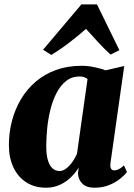

<svg xmlns="http://www.w3.org/2000/svg" viewBox="-20 -844 611 874"><path d="M483 -102.5Q480.5 -83.5 485.5 -76Q490.5 -68.5 500.5 -68.5Q509 -68.5 519.5 -73.2Q530 -78 544.5 -91L558 -60.5Q548 -47.5 527.5 -30.8Q507 -14 477.2 -1.8Q447.5 10.5 410 10.5Q372.5 10.5 353.8 -9Q335 -28.5 335 -57.5L338.5 -81.5Q326 -60.5 304.8 -39Q283.5 -17.5 254.5 -3.5Q225.5 10.5 189.5 10.5Q138 10.5 100 -13.8Q62 -38 41.2 -81.8Q20.5 -125.5 20.5 -183.5Q20.5 -240.5 34.5 -293.8Q48.5 -347 75.5 -392.5Q102.5 -438 142.5 -472.2Q182.5 -506.5 235 -525.5Q287.5 -544.5 351 -544.5Q381 -544.5 410 -538.2Q439 -532 461 -524L545.5 -543.5ZM378.5 -484.5Q373 -488.5 364.2 -492.2Q355.5 -496 343 -496Q307.5 -496 281.8 -476Q256 -456 238.2 -422.2Q220.5 -388.5 210 -347Q199.5 -305.5 195 -261.5Q190.5 -217.5 190.5 -178Q190.5 -138 198.5 -113Q206.5 -88 220 -76.8Q233.5 -65.5 251 -65.5Q262 -65.5 273 -71.5Q284 -77.5 294.5 -88.5Q305 -99.5 314.2 -113.8Q323.5 -128 330.5 -144.5ZM213.5 -594 176 -617.5 350.5 -824H421.5L523.5 -615.5L483.5 -595.5Q455 -621 426.5 -652.2Q398 -683.5 371.5 -712.5Q337 -682 296 -650.5Q255 -619 213.5 -594Z"/></svg>

Font: Merriweather 72pt Black
Style: Italic
Weight: 900
Italic angle: -7.8°
Version: Version 2.101